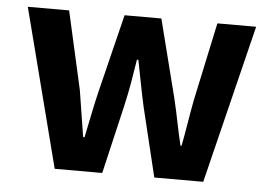

<svg xmlns="http://www.w3.org/2000/svg" viewBox="-44 -618 952 676"><g transform="rotate(5 431.5 -280.0)"><path d="M172 0 28 -560H174L236 -284Q243 -242 249 -202Q255 -162 262 -120H267Q276 -162 284 -202.5Q292 -243 302 -284L370 -560H500L570 -284Q580 -242 588 -202Q596 -162 606 -120H610Q618 -162 624.5 -202Q631 -242 639 -284L698 -560H835L697 0H524L465 -244Q456 -284 448.5 -323.5Q441 -363 432 -408H427Q420 -363 413 -323Q406 -283 397 -244L340 0Z"/></g></svg>

Font: Noto Sans JP Thin
Style: Bold
Weight: 700
Version: Version 2.004-H2;hotconv 1.0.118;makeotfexe 2.5.65603